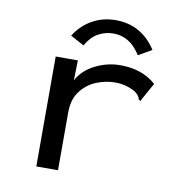

<svg xmlns="http://www.w3.org/2000/svg" viewBox="-75 -721 750 793"><g transform="rotate(10 300.0 -325.0)"><path d="M129 -460H222L220 -376Q244 -421 294.5 -446Q345 -471 399 -471Q491 -471 549 -419L510 -349L506 -340L498 -344Q496 -352 492 -358.5Q488 -365 475 -375Q436 -397 390 -397Q350 -397 311 -381Q272 -365 246 -330.5Q220 -296 220 -241V1H129ZM234 -525 177 -556Q205 -601 249.5 -626Q294 -651 348 -651Q456 -651 518 -556L462 -524Q418 -595 348 -595Q313 -595 283.5 -578Q254 -561 234 -525Z"/></g></svg>

Font: Inconsolata Expanded Medium
Style: Regular
Weight: 500
Width: 7
Monospace: yes
Designer: Raph Levien, Cyreal, Brenton Simpson
Foundry: Raph Levien, Cyreal, Google
Version: Version 3.001; ttfautohint (v1.8.2.53-6de2)